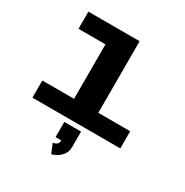

<svg xmlns="http://www.w3.org/2000/svg" viewBox="-227 -933 1354 1405"><g transform="rotate(30 450.0 -230.0)"><path d="M75 0V-145H343V-605H115V-750H548V-145H817.5V0ZM366 165V37H507.5V165Q507.5 205.5 488 231.8Q468.5 258 443.5 272Q418.5 286 401.5 290L368.5 212Q387 209 400.5 198.8Q414 188.5 414 165Z"/></g></svg>

Font: Trispace Expanded ExtraBold
Style: Regular
Weight: 800
Width: 7
Designer: Tyler Finck
Foundry: Etcetera Type Company
Version: Version 1.210; ttfautohint (v1.8.3)